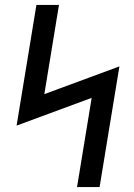

<svg xmlns="http://www.w3.org/2000/svg" viewBox="-20 -755 540 775"><path d="M291 0 350 -360 47 -248 127 -735H218L159 -375L462 -487L382 0Z"/></svg>

Font: Iosevka Term Curly Md Obl
Style: Regular
Weight: 500
Italic angle: -9°
Designer: Belleve Invis
Foundry: Belleve Invis
Version: Version 32.3.0